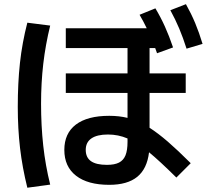

<svg xmlns="http://www.w3.org/2000/svg" viewBox="-20 -838 978 902"><path d="M282.2 -133.8Q282.2 -211.4 336.4 -252.7Q390.6 -293.9 493.2 -293.9Q540 -293.9 579.1 -284.2V-401.4H289.1V-493.2H579.1V-612.3H289.1V-705.1H669.4Q654.8 -735.8 635.7 -768.6L710 -798.8Q734.9 -757.3 754.9 -712.9Q774.9 -668.5 793 -615.2L717.8 -587.9L709 -612.3H682.6V-493.2H852.5V-401.4H682.6V-237.8Q722.2 -212.4 768.6 -172.4Q814.9 -132.3 876 -71.3L808.6 -3.9Q727.5 -84 680.2 -122.6Q670.9 -44.9 624.8 -7.3Q578.6 30.3 493.2 30.3Q392.1 30.3 337.2 -12.5Q282.2 -55.2 282.2 -133.8ZM780.3 -790 853.5 -818.4Q878.4 -773.9 897 -729.5Q915.5 -685.1 931.6 -631.8L856.4 -609.4Q839.8 -661.6 821.8 -704.3Q803.7 -747.1 780.3 -790ZM63.5 -335.9Q63.5 -447.3 73.7 -542Q84 -636.7 108.4 -731.4L215.8 -717.8Q193.8 -628.4 183.3 -538.3Q172.9 -448.2 172.9 -350.6Q172.9 -247.6 183.1 -154.1Q193.4 -60.5 215.8 29.3L108.4 43.9Q85 -50.3 74.2 -142.1Q63.5 -233.9 63.5 -335.9ZM482.4 -63.5Q518.1 -63.5 539.1 -74.2Q560.1 -85 569.6 -108.4Q579.1 -131.8 579.1 -171.9V-187.5Q535.6 -206.1 487.3 -206.1Q436 -206.1 409.4 -187.7Q382.8 -169.4 382.8 -133.8Q382.8 -98.1 407.5 -80.8Q432.1 -63.5 482.4 -63.5Z"/></svg>

Font: Pretendard JP SemiBold
Style: Regular
Weight: 600
Designer: Base glyphs from Inter by Rasmus Andersson; Hangeul glyphs from Noto Sans CJK(Source Han Sans) by Jang Soo-young and Kan
Foundry: Kil Hyung-jin
Version: Version 1.309